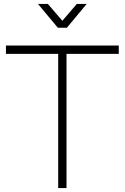

<svg xmlns="http://www.w3.org/2000/svg" viewBox="-20 -950 630 970"><path d="M274 0V-678H10V-720H580V-678H316V0ZM172 -930H222L295 -845L368 -930H418L318 -810H272Z"/></svg>

Font: Vela Sans GX ExtLt
Style: Regular
Weight: 200
Designer: Principal design: Mikhail Sharanda - project Manrope.
Design modification: Ravid Balaliev
Foundry: Mikhail Sharanda
Version: Version 1.001